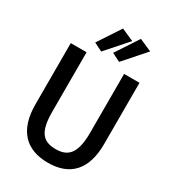

<svg xmlns="http://www.w3.org/2000/svg" viewBox="-224 -1058 1065 1188"><g transform="rotate(30 308.5 -464.0)"><path d="M63 -700V-263C63 -77 154 12 310 12C467 12 554 -79 554 -263V-700H444V-278C444 -122 390 -85 309 -85C212 -85 176 -139 176 -278V-700ZM514 -901 426 -940 320 -779 380 -749ZM386 -901 298 -940 192 -779 252 -749Z"/></g></svg>

Font: Mint Spirit No2
Style: Bold
Weight: 700
Designer: HARENDAL Hirwen
Foundry: Arkandis Digital Foundry.
Version: Version 1.004;FFEdit